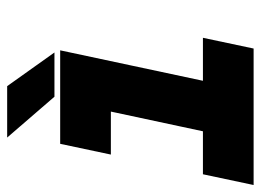

<svg xmlns="http://www.w3.org/2000/svg" viewBox="-116 -612 728 536"><g transform="rotate(-90 248.0 -344.0)"><path d="M-0.5 0 29.5 -141.5H149.5L204.5 -398.5H84.5L114.5 -540H375.5L290.5 -141.5H410.5L380.5 0ZM77.5 -71H333H202.5L287.5 -469.5H162.5H287.5L202.5 -71H77.5ZM369.5 -556H246L132 -688H275.5ZM281.5 -590 235 -653H235.5L282 -590Z"/></g></svg>

Font: Tourney Black
Style: Italic
Weight: 900
Italic angle: -12°
Version: Version 1.015